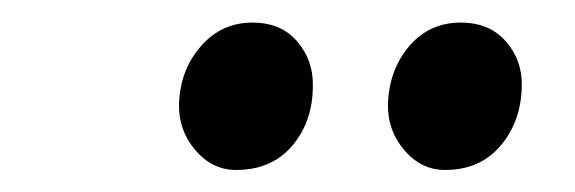

<svg xmlns="http://www.w3.org/2000/svg" viewBox="-20 -768 509 170"><path d="M189 -617.5Q168 -617.5 153 -635Q138 -652.5 138.5 -676Q139.5 -706 157.8 -727Q176 -748 203.5 -748Q229 -748 243.2 -731.2Q257.5 -714.5 257 -692Q257 -660.5 238.8 -639Q220.5 -617.5 189 -617.5ZM374 -617.5Q353 -617.5 338 -635Q323 -652.5 323.5 -676Q324.5 -706 342.2 -727Q360 -748 388 -748Q413.5 -748 428 -731.2Q442.5 -714.5 442 -692Q441.5 -660.5 423.2 -639Q405 -617.5 374 -617.5Z"/></svg>

Font: Merriweather 28pt
Style: Italic
Weight: 400
Italic angle: -7.8°
Version: Version 2.101